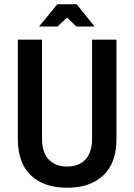

<svg xmlns="http://www.w3.org/2000/svg" viewBox="-20 -873 632 905"><path d="M296 12Q187 12 125.5 -46.5Q64 -105 64 -218V-686H178V-219Q178 -155 209.5 -121.5Q241 -88 296 -88Q352 -88 383 -121.5Q414 -155 414 -219V-686H529V-218Q529 -105 467 -46.5Q405 12 296 12ZM164 -748 250 -853H341L426 -748H340L296 -790L251 -748Z"/></svg>

Font: Archivo Narrow SemiBold
Style: Regular
Weight: 600
Designer: Hector Gatti
Foundry: Omnibus-Type
Version: Version 3.002